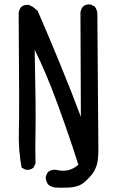

<svg xmlns="http://www.w3.org/2000/svg" viewBox="-20 -794 540 889"><path d="M235.4 74.2Q217.8 72.3 203.1 60.5Q193.4 46.9 191.4 29.3Q193.4 13.7 203.1 2Q217.8 -9.8 239.3 -7.8Q298.8 7.8 342.8 -31.2Q301.8 -161.1 247.6 -309.6Q193.4 -458 140.6 -563.5Q146.5 -278.3 144.5 -198.2Q142.6 -118.2 144.5 -37.1L134.8 -17.6Q121.1 -5.9 99.6 -7.8L80.1 -17.6Q64.5 -100.6 67.4 -186.5Q70.3 -272.5 66.4 -734.4Q68.4 -750 78.1 -761.7Q91.8 -773.4 113.3 -771.5L132.8 -761.7L154.3 -744.1Q203.1 -631.8 257.3 -500Q311.5 -368.2 354.5 -252.9L352.5 -736.3Q354.5 -752 364.3 -763.7Q377.9 -775.4 399.4 -773.4L418.9 -763.7Q428.7 -750 430.7 -732.4Q435.5 -152.3 435.5 -101.6Q435.5 -50.8 427.2 -27.3Q418.9 -3.9 406.7 12.2Q394.5 28.3 373.5 47.4Q352.5 66.4 321.8 71.8Q291 77.1 235.4 74.2Z"/></svg>

Font: JasonHandwriting2
Style: Regular
Weight: 400
Version: Version 1.05.10